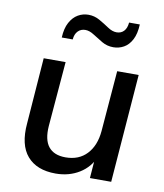

<svg xmlns="http://www.w3.org/2000/svg" viewBox="-83 -804 751 880"><g transform="rotate(10 292.5 -364.5)"><path d="M235 7Q147 7 102.5 -44.5Q58 -96 67 -197L90 -504H192L167 -203Q162 -138 187.5 -106Q213 -74 267 -74Q329 -74 366 -113.5Q403 -153 409 -221L432 -504H532L493 0H394L402 -105L415 -106Q393 -52 345 -22.5Q297 7 235 7ZM155 -612Q157 -655 172 -682.5Q187 -710 209.5 -723Q232 -736 258 -736Q286 -736 310.5 -722Q335 -708 356.5 -693.5Q378 -679 398 -679Q419 -679 432 -693Q445 -707 447 -733H497Q495 -689 480.5 -661.5Q466 -634 443.5 -621.5Q421 -609 395 -609Q366 -609 342 -623Q318 -637 296.5 -651Q275 -665 256 -665Q235 -665 221.5 -651Q208 -637 206 -612Z"/></g></svg>

Font: Muli SemiBold
Style: Italic
Weight: 600
Italic angle: -4.541°
Designer: Vernon Adams
Foundry: Vernon Adams
Version: Version 2.100; ttfautohint (v1.8.1.43-b0c9)